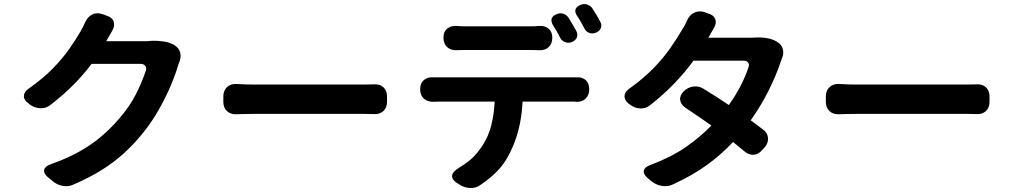

<svg xmlns="http://www.w3.org/2000/svg" viewBox="-20 -878 5040 956"><path d="M511 -800Q539 -791 546 -770.5Q553 -750 539 -725Q531 -711 526 -702.5Q521 -694 512 -678L509 -673H710Q718 -673 727 -674Q736 -675 738 -675Q764 -676 795 -671.5Q826 -667 849 -653Q871 -639 877 -616.5Q883 -594 873 -569Q872 -565 872 -566Q872 -567 871 -564.5Q870 -562 866 -550Q853 -505 829 -449Q805 -393 771 -332.5Q737 -272 692 -216Q645 -158 595 -113Q545 -68 485.5 -31Q426 6 348 40Q322 53 292 47.5Q262 42 240 22L218 4Q196 -15 200 -32.5Q204 -50 232 -60Q314 -89 374.5 -123Q435 -157 482.5 -197Q530 -237 573 -287Q624 -345 656 -407.5Q688 -470 706 -526Q711 -541 703 -550.5Q695 -560 680 -560H436Q395 -505 344.5 -454.5Q294 -404 233 -357Q211 -338 182 -339Q153 -340 129 -357L122 -363Q98 -380 99 -400.5Q100 -421 123 -437Q193 -486 241.5 -535.5Q290 -585 323.5 -632.5Q357 -680 382 -723Q387 -732 394.5 -747Q402 -762 404 -767Q416 -794 438.5 -805.5Q461 -817 489 -808Z M1092 -398Q1092 -427 1110 -444Q1128 -461 1157 -460Q1173 -459 1184.5 -458.5Q1196 -458 1211.5 -457.5Q1227 -457 1253 -457Q1288 -457 1344.5 -457Q1401 -457 1466.5 -457Q1532 -457 1596 -457Q1660 -457 1711.5 -457Q1763 -457 1790 -457Q1809 -457 1823.5 -457.5Q1838 -458 1842 -458Q1871 -460 1889 -443.5Q1907 -427 1907 -398V-371Q1907 -342 1889 -325Q1871 -308 1842 -310Q1835 -310 1820.5 -310.5Q1806 -311 1790 -311Q1763 -311 1711.5 -311Q1660 -311 1596 -311Q1532 -311 1466.5 -311Q1401 -311 1344.5 -311Q1288 -311 1253 -311Q1225 -311 1209.5 -310.5Q1194 -310 1183 -310Q1172 -310 1157 -309Q1128 -308 1110 -325Q1092 -342 1092 -371Z M2188 -691Q2188 -720 2206 -735Q2224 -750 2252 -749Q2268 -747 2295 -747Q2314 -747 2347 -747Q2380 -747 2420 -747Q2460 -747 2500 -747Q2540 -747 2572.5 -747Q2605 -747 2622 -747Q2633 -747 2646.5 -747.5Q2660 -748 2666 -749Q2695 -750 2712.5 -734.5Q2730 -719 2730 -690Q2730 -661 2712.5 -644Q2695 -627 2666 -628Q2659 -628 2646 -628.5Q2633 -629 2622 -629Q2605 -629 2572.5 -629Q2540 -629 2500 -629Q2460 -629 2420 -629Q2380 -629 2347 -629Q2314 -629 2295 -629Q2282 -629 2269.5 -628.5Q2257 -628 2252 -628Q2224 -627 2206 -644Q2188 -661 2188 -691ZM2751 -807Q2768 -815 2785 -809.5Q2802 -804 2812 -788Q2821 -773 2832 -754.5Q2843 -736 2849 -725Q2858 -708 2852.5 -692.5Q2847 -677 2828 -669Q2811 -662 2794.5 -668Q2778 -674 2769 -690Q2762 -705 2751 -724Q2740 -743 2732 -755Q2713 -792 2751 -807ZM2869 -853Q2886 -861 2903.5 -855.5Q2921 -850 2931 -834Q2941 -818 2952 -800Q2963 -782 2968 -771Q2978 -754 2972 -739Q2966 -724 2949 -716Q2931 -708 2914.5 -714Q2898 -720 2890 -736Q2882 -752 2871 -771Q2860 -790 2852 -801Q2831 -836 2869 -853ZM2072 -434Q2072 -463 2090 -479Q2108 -495 2137 -493Q2142 -493 2143 -493Q2144 -493 2148.5 -493Q2153 -493 2168 -493Q2181 -493 2220 -493Q2259 -493 2314 -493Q2369 -493 2432.5 -493Q2496 -493 2559.5 -493Q2623 -493 2678 -493Q2733 -493 2771.5 -493Q2810 -493 2823 -493Q2833 -493 2839.5 -493Q2846 -493 2850 -493Q2879 -495 2896.5 -479Q2914 -463 2914 -433Q2914 -405 2896.5 -387.5Q2879 -370 2850 -371Q2846 -371 2845 -371.5Q2844 -372 2840.5 -372Q2837 -372 2823 -372H2582Q2578 -294 2561.5 -231Q2545 -168 2518 -115Q2492 -63 2456.5 -26.5Q2421 10 2372 43Q2350 60 2319 58Q2288 56 2265 39L2252 31Q2229 14 2231 -3.5Q2233 -21 2257 -37Q2295 -60 2323 -83.5Q2351 -107 2381 -151Q2412 -198 2426 -253.5Q2440 -309 2443 -372H2168Q2142 -372 2137 -371Q2108 -371 2090 -387.5Q2072 -404 2072 -434Z M3506 -811Q3534 -803 3541.5 -782.5Q3549 -762 3534 -737Q3526 -723 3521 -715Q3516 -707 3507 -690H3710Q3719 -690 3728 -690.5Q3737 -691 3739 -691Q3766 -693 3796 -688.5Q3826 -684 3849 -670Q3872 -656 3878 -633Q3884 -610 3873 -586Q3872 -583 3872 -583.5Q3872 -584 3871.5 -582Q3871 -580 3866 -567Q3846 -506 3808.5 -430Q3771 -354 3718 -279L3778 -234Q3801 -218 3804 -193Q3807 -168 3788 -145L3775 -131Q3757 -109 3732.5 -107.5Q3708 -106 3686 -125L3630 -171Q3570 -107 3498.5 -55.5Q3427 -4 3331 40Q3305 53 3274.5 47.5Q3244 42 3222 23L3204 8Q3182 -12 3186 -29Q3190 -46 3217 -56Q3321 -95 3393 -144.5Q3465 -194 3522 -253Q3466 -293 3392 -342Q3369 -359 3366.5 -380.5Q3364 -402 3384 -423Q3404 -443 3431.5 -447Q3459 -451 3483 -436Q3553 -393 3609 -355Q3643 -403 3667.5 -450.5Q3692 -498 3707 -543Q3712 -557 3705 -566.5Q3698 -576 3683 -576H3433Q3390 -517 3336.5 -461.5Q3283 -406 3219 -356Q3197 -337 3168.5 -338Q3140 -339 3117 -357L3111 -361Q3089 -379 3089.5 -399.5Q3090 -420 3114 -437Q3184 -487 3234 -538.5Q3284 -590 3318.5 -640Q3353 -690 3378 -733Q3384 -741 3391.5 -756Q3399 -771 3401 -776Q3413 -803 3436 -814.5Q3459 -826 3487 -818Z M4092 -398Q4092 -427 4110 -444Q4128 -461 4157 -460Q4173 -459 4184.5 -458.5Q4196 -458 4211.5 -457.5Q4227 -457 4253 -457Q4288 -457 4344.5 -457Q4401 -457 4466.5 -457Q4532 -457 4596 -457Q4660 -457 4711.5 -457Q4763 -457 4790 -457Q4809 -457 4823.5 -457.5Q4838 -458 4842 -458Q4871 -460 4889 -443.5Q4907 -427 4907 -398V-371Q4907 -342 4889 -325Q4871 -308 4842 -310Q4835 -310 4820.5 -310.5Q4806 -311 4790 -311Q4763 -311 4711.5 -311Q4660 -311 4596 -311Q4532 -311 4466.5 -311Q4401 -311 4344.5 -311Q4288 -311 4253 -311Q4225 -311 4209.5 -310.5Q4194 -310 4183 -310Q4172 -310 4157 -309Q4128 -308 4110 -325Q4092 -342 4092 -371Z"/></svg>

Font: Chiron GoRound TC
Style: Bold
Weight: 700
Designer: Ryoko NISHIZUKA 西塚涼子 (kana, bopomofo & ideographs); Paul D. Hunt (Latin, Greek & Cyrillic); Sandoll Communications 산돌커뮤니
Foundry: Adobe
Version: Version 1.000;hotconv 1.1.1;makeotfexe 2.6.0